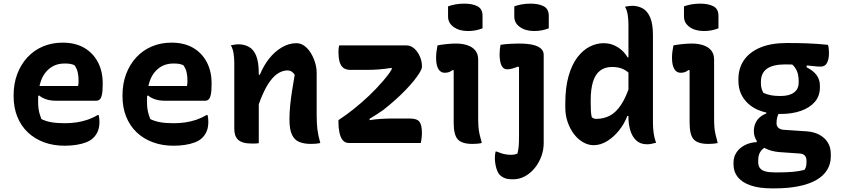

<svg xmlns="http://www.w3.org/2000/svg" viewBox="-20 -788 4640 1058"><path d="M325 -553Q395 -553 444 -524.5Q493 -496 519.5 -445.5Q546 -395 546 -329V-324Q546 -286 541.5 -266Q537 -246 529 -239.5Q521 -233 511 -233H287Q258 -233 234 -241Q210 -249 196 -262L175 -252L179 -314H410Q412 -321 412.5 -329.5Q413 -338 413 -345Q413 -369 408 -390.5Q403 -412 390 -429Q378 -434 367 -436Q356 -438 335 -438Q270 -438 230 -387.5Q190 -337 190 -234V-229Q190 -209 192 -192Q194 -175 198.5 -160Q203 -145 208 -132Q232 -120 262.5 -114.5Q293 -109 337 -109Q370 -109 401 -113.5Q432 -118 461.5 -128Q491 -138 518 -154H524Q526 -145 527 -136Q528 -127 528 -118Q528 -87 519.5 -66Q511 -45 495 -29Q479 -13 454 -3.5Q429 6 399 10.5Q369 15 336 15Q274 15 222.5 -4Q171 -23 133.5 -58.5Q96 -94 75.5 -144.5Q55 -195 55 -258V-263Q55 -327 75 -380Q95 -433 131 -472Q167 -511 216.5 -532Q266 -553 325 -553Z M925 -553Q995 -553 1044 -524.5Q1093 -496 1119.5 -445.5Q1146 -395 1146 -329V-324Q1146 -286 1141.5 -266Q1137 -246 1129 -239.5Q1121 -233 1111 -233H887Q858 -233 834 -241Q810 -249 796 -262L775 -252L779 -314H1010Q1012 -321 1012.5 -329.5Q1013 -338 1013 -345Q1013 -369 1008 -390.5Q1003 -412 990 -429Q978 -434 967 -436Q956 -438 935 -438Q870 -438 830 -387.5Q790 -337 790 -234V-229Q790 -209 792 -192Q794 -175 798.5 -160Q803 -145 808 -132Q832 -120 862.5 -114.5Q893 -109 937 -109Q970 -109 1001 -113.5Q1032 -118 1061.5 -128Q1091 -138 1118 -154H1124Q1126 -145 1127 -136Q1128 -127 1128 -118Q1128 -87 1119.5 -66Q1111 -45 1095 -29Q1079 -13 1054 -3.5Q1029 6 999 10.5Q969 15 936 15Q874 15 822.5 -4Q771 -23 733.5 -58.5Q696 -94 675.5 -144.5Q655 -195 655 -258V-263Q655 -327 675 -380Q695 -433 731 -472Q767 -511 816.5 -532Q866 -553 925 -553Z M1745 0Q1731 3 1719 4Q1707 5 1693 5Q1655 5 1628.5 -6Q1602 -17 1588.5 -46.5Q1575 -76 1575 -129Q1575 -168 1579 -207.5Q1583 -247 1589.5 -288.5Q1596 -330 1604 -376Q1596 -388 1586.5 -394Q1577 -400 1565 -400Q1541 -400 1517.5 -387Q1494 -374 1471.5 -345Q1449 -316 1427.5 -268Q1406 -220 1386 -149V-376H1412Q1432 -426 1463 -465Q1494 -504 1533 -527Q1572 -550 1613 -550Q1637 -550 1657 -535.5Q1677 -521 1692 -497Q1707 -473 1716 -444Q1725 -415 1725 -386Q1725 -348 1725 -309Q1725 -270 1725 -231.5Q1725 -193 1725 -154Q1725 -108 1729 -75Q1733 -42 1745 0ZM1406 1Q1399 2 1392.5 2.5Q1386 3 1380 3Q1374 3 1367 3Q1340 3 1321 -2.5Q1302 -8 1291 -19Q1280 -30 1275.5 -45Q1271 -60 1271 -79Q1271 -129 1271 -175.5Q1271 -222 1271 -266.5Q1271 -311 1271 -354.5Q1271 -398 1271 -441Q1271 -468 1267 -494Q1263 -520 1252 -538Q1260 -540 1266.5 -541Q1273 -542 1280 -543Q1287 -544 1293 -544Q1326 -544 1352 -529.5Q1378 -515 1392 -480Q1406 -445 1406 -382Q1406 -317 1406 -249.5Q1406 -182 1406 -118.5Q1406 -55 1406 1Z M1849 -538H2217Q2244 -538 2263.5 -520Q2283 -502 2294 -476Q2305 -450 2305 -426V-419Q2305 -409 2293.5 -389.5Q2282 -370 2262 -345Q2242 -320 2215 -292Q2188 -264 2156.5 -236Q2125 -208 2092 -182Q2073 -169 2054 -156.5Q2035 -144 2016 -133L2017 -126Q2047 -131 2079.5 -133Q2112 -135 2145 -135H2237Q2277 -135 2291 -117.5Q2305 -100 2305 -55Q2305 -41 2303 -26Q2301 -11 2299 0H1904Q1881 0 1868.5 -15.5Q1856 -31 1850.5 -57.5Q1845 -84 1845 -113V-126Q1889 -155 1931.5 -189Q1974 -223 2014.5 -261.5Q2055 -300 2091 -342Q2103 -356 2116 -372.5Q2129 -389 2139 -407L2138 -414Q2100 -408 2068.5 -405.5Q2037 -403 2004 -403H1910Q1886 -403 1871.5 -414.5Q1857 -426 1851 -448.5Q1845 -471 1845 -502Q1845 -512 1846 -521Q1847 -530 1849 -538Z M2480 -111Q2480 -135 2480 -163.5Q2480 -192 2480 -222Q2480 -252 2480 -282.5Q2480 -313 2480 -343Q2480 -373 2480 -401L2474 -402Q2470 -399 2465 -396Q2460 -393 2455 -391Q2450 -389 2443.5 -388Q2437 -387 2430 -387Q2408 -387 2395.5 -408Q2383 -429 2383 -470Q2383 -488 2385.5 -506Q2388 -524 2391 -538Q2402 -540 2411.5 -541.5Q2421 -543 2431 -544Q2441 -545 2451 -546Q2461 -547 2471.5 -547.5Q2482 -548 2493 -548Q2528 -548 2556 -538.5Q2584 -529 2599.5 -509.5Q2615 -490 2615 -459Q2615 -421 2615 -379.5Q2615 -338 2615 -296Q2615 -254 2615 -213.5Q2615 -173 2615 -137Q2615 -110 2616.5 -89.5Q2618 -69 2622.5 -48.5Q2627 -28 2635 0Q2621 3 2609 4Q2597 5 2583 5Q2526 5 2503 -19.5Q2480 -44 2480 -111ZM2449 -753Q2457 -756 2468 -759Q2479 -762 2490.5 -764Q2502 -766 2514.5 -767Q2527 -768 2539 -768Q2583 -768 2611 -753.5Q2639 -739 2639 -701V-632Q2631 -629 2621.5 -626Q2612 -623 2601.5 -621Q2591 -619 2580.5 -618Q2570 -617 2559 -617Q2511 -617 2480 -639Q2449 -661 2449 -697Z M2840 -548Q2886 -548 2916 -541Q2946 -534 2961 -520Q2976 -506 2976 -486Q2976 -436 2976 -391Q2976 -346 2976 -302Q2976 -258 2976 -211.5Q2976 -165 2976 -113Q2976 -61 2976 1Q2976 38 2963 73.5Q2950 109 2927 137.5Q2904 166 2873.5 183Q2843 200 2807 200Q2791 200 2778 198Q2765 196 2754.5 190.5Q2744 185 2735 177Q2722 164 2714.5 137Q2707 110 2707 83Q2707 72 2708 63.5Q2709 55 2711 47H2716Q2731 53 2743.5 57Q2756 61 2769 63Q2782 65 2798 65Q2808 65 2816 63Q2824 61 2831 59Q2835 44 2837 28.5Q2839 13 2839.5 -5.5Q2840 -24 2840 -45Q2840 -98 2840 -143Q2840 -188 2840 -231Q2840 -274 2840 -319.5Q2840 -365 2840 -418L2834 -421Q2826 -418 2818 -415Q2810 -412 2802.5 -410Q2795 -408 2788 -407Q2781 -406 2774 -406Q2753 -406 2743 -428Q2733 -450 2733 -489Q2733 -504 2734.5 -517.5Q2736 -531 2738 -541Q2751 -543 2764.5 -544.5Q2778 -546 2791.5 -546.5Q2805 -547 2817.5 -547.5Q2830 -548 2840 -548ZM2814 -753Q2822 -756 2833 -759Q2844 -762 2855.5 -764Q2867 -766 2879.5 -767Q2892 -768 2904 -768Q2948 -768 2976 -753.5Q3004 -739 3004 -701V-632Q2996 -629 2986.5 -626Q2977 -623 2966.5 -621Q2956 -619 2945.5 -618Q2935 -617 2924 -617Q2876 -617 2845 -639Q2814 -661 2814 -697Z M3306 -550Q3337 -550 3362.5 -539Q3388 -528 3407.5 -510Q3427 -492 3438 -472H3459V-372Q3437 -397 3412 -408Q3387 -419 3352 -419Q3313 -419 3286.5 -398.5Q3260 -378 3247.5 -337Q3235 -296 3235 -237V-226Q3235 -197 3236 -177.5Q3237 -158 3241 -142Q3247 -137 3253 -135Q3259 -133 3266 -133Q3307 -133 3341 -151Q3375 -169 3403 -211.5Q3431 -254 3453 -324V-149H3437Q3420 -105 3390.5 -68.5Q3361 -32 3325 -10Q3289 12 3251 12Q3221 12 3192.5 -4.5Q3164 -21 3142.5 -49.5Q3121 -78 3108 -115.5Q3095 -153 3095 -196V-217Q3095 -305 3113 -368.5Q3131 -432 3161.5 -472Q3192 -512 3229.5 -531Q3267 -550 3306 -550ZM3465 -756Q3495 -756 3521 -742Q3547 -728 3562.5 -692.5Q3578 -657 3578 -594Q3578 -532 3578 -471.5Q3578 -411 3578 -352Q3578 -293 3578 -234Q3578 -175 3578 -115Q3578 -84 3581.5 -57Q3585 -30 3595 -1Q3588 0 3582 1.5Q3576 3 3570 4.5Q3564 6 3558 6.5Q3552 7 3545 7Q3508 7 3485.5 -14.5Q3463 -36 3453 -70.5Q3443 -105 3443 -142Q3443 -217 3443 -280Q3443 -343 3443 -401.5Q3443 -460 3443 -521.5Q3443 -583 3443 -653Q3443 -680 3439 -706Q3435 -732 3424 -751Q3430 -752 3435 -753Q3440 -754 3445 -754.5Q3450 -755 3455 -755.5Q3460 -756 3465 -756Z M3780 -111Q3780 -135 3780 -163.5Q3780 -192 3780 -222Q3780 -252 3780 -282.5Q3780 -313 3780 -343Q3780 -373 3780 -401L3774 -402Q3770 -399 3765 -396Q3760 -393 3755 -391Q3750 -389 3743.5 -388Q3737 -387 3730 -387Q3708 -387 3695.5 -408Q3683 -429 3683 -470Q3683 -488 3685.5 -506Q3688 -524 3691 -538Q3702 -540 3711.5 -541.5Q3721 -543 3731 -544Q3741 -545 3751 -546Q3761 -547 3771.5 -547.5Q3782 -548 3793 -548Q3828 -548 3856 -538.5Q3884 -529 3899.5 -509.5Q3915 -490 3915 -459Q3915 -421 3915 -379.5Q3915 -338 3915 -296Q3915 -254 3915 -213.5Q3915 -173 3915 -137Q3915 -110 3916.5 -89.5Q3918 -69 3922.5 -48.5Q3927 -28 3935 0Q3921 3 3909 4Q3897 5 3883 5Q3826 5 3803 -19.5Q3780 -44 3780 -111ZM3749 -753Q3757 -756 3768 -759Q3779 -762 3790.5 -764Q3802 -766 3814.5 -767Q3827 -768 3839 -768Q3883 -768 3911 -753.5Q3939 -739 3939 -701V-632Q3931 -629 3921.5 -626Q3912 -623 3901.5 -621Q3891 -619 3880.5 -618Q3870 -617 3859 -617Q3811 -617 3780 -639Q3749 -661 3749 -697Z M4134 -65Q4134 -87 4141.5 -106Q4149 -125 4164.5 -139.5Q4180 -154 4203 -163V-178L4277 -172Q4267 -158 4263 -142.5Q4259 -127 4259 -108Q4259 -94 4268.5 -84.5Q4278 -75 4296 -73L4428 -64Q4466 -61 4495 -45.5Q4524 -30 4541 -3.5Q4558 23 4558 60V75Q4558 115 4538 148Q4518 181 4479 203.5Q4440 226 4382 238Q4324 250 4247 250H4233Q4164 250 4117 234Q4070 218 4046 188.5Q4022 159 4022 119V107Q4022 77 4038 52.5Q4054 28 4083 12.5Q4112 -3 4150 -5V-28L4217 11Q4196 21 4183 33Q4170 45 4164 60Q4158 75 4158 95V105Q4158 125 4167.5 138Q4177 151 4197.5 156.5Q4218 162 4250 162H4268Q4312 162 4347.5 159Q4383 156 4413 148Q4420 138 4422 127.5Q4424 117 4424 106V96Q4424 79 4414.5 69Q4405 59 4387 58L4273 50Q4230 46 4199 30.5Q4168 15 4151 -10Q4134 -35 4134 -65ZM4327 -446 4425 -443V-417Q4460 -400 4479 -375Q4498 -350 4498 -316V-306Q4498 -259 4470 -226.5Q4442 -194 4393 -177Q4344 -160 4282 -160Q4214 -159 4161.5 -180.5Q4109 -202 4079 -244Q4049 -286 4049 -343V-352Q4049 -412 4079.5 -456.5Q4110 -501 4169.5 -526Q4229 -551 4316 -551Q4380 -551 4431.5 -549Q4483 -547 4542 -541Q4545 -535 4546.5 -522.5Q4548 -510 4548 -497Q4548 -463 4537.5 -442Q4527 -421 4502 -421Q4483 -421 4459.5 -424Q4436 -427 4399 -430Q4362 -433 4306 -433Q4240 -433 4206.5 -409.5Q4173 -386 4173 -337V-329Q4173 -316 4176 -302.5Q4179 -289 4187 -276Q4208 -267 4229 -263Q4250 -259 4281 -259Q4329 -259 4355 -278Q4381 -297 4381 -333V-344Q4381 -361 4377 -379Q4373 -397 4361.5 -414.5Q4350 -432 4327 -446Z"/></svg>

Font: Recursive Casual
Style: Bold
Weight: 700
Version: Version 1.085